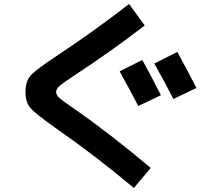

<svg xmlns="http://www.w3.org/2000/svg" viewBox="-20 -839 1040 958"><path d="M783 -364 670 -310Q630 -387 577 -483L690 -540Q735 -458 783 -364ZM960 -400 845 -345Q803 -428 750 -522L865 -580Q929 -462 960 -400ZM702 -712Q535 -583 353 -464Q294 -425 277 -410Q260 -395 260 -380Q260 -366 274.5 -352Q289 -338 345 -300Q532 -170 732 -1L648 99Q456 -62 266 -194Q157 -271 132 -300Q107 -329 107 -380Q107 -434 134 -463.5Q161 -493 270 -565Q440 -677 624 -819Z"/></svg>

Font: M PLUS 1p
Style: Bold
Weight: 700
Version: Version 1.062